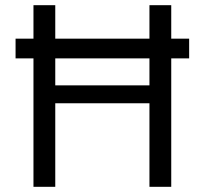

<svg xmlns="http://www.w3.org/2000/svg" viewBox="-20 -720 789 740"><path d="M40 -495V-571H709V-495ZM556 0V-700H640V0ZM109 0V-700H193V0ZM177 -322V-391H577V-322Z"/></svg>

Font: DM Sans 18pt
Style: Regular
Weight: 400
Designer: Colophon Foundry, Jonny Pinhorn
Foundry: Colophon Foundry
Version: Version 4.004;gftools[0.9.30]